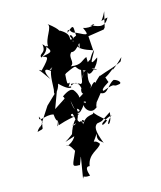

<svg xmlns="http://www.w3.org/2000/svg" viewBox="-210 -708 1009 1207"><g transform="rotate(-20 294.5 -105.0)"><path d="M151 -175 81 -119 79 -117 -18 7 17 -35C-11 16 24 6 -35 16C-3 -33 28 4 6 -72C-12 -30 47 -71 97 -53C96 26 126 -37 94 21C92 46 117 -40 104 22C234 -9 238 16 252 -7C207 26 181 -22 211 -16C229 64 186 61 185 49C211 61 247 12 247 -37C285 -13 221 12 227 -97C235 11 243 13 300 -49C280 -39 316 41 371 -7C376 -7 343 25 398 -69C349 -73 385 -30 335 -52C351 -111 392 -140 326 -69C301 -66 323 -35 301 -61C304 -73 380 -28 322 -45C383 -21 355 -11 421 -78C462 -51 478 -111 526 -128C552 -120 579 -88 541 -90C501 -86 542 -112 443 -85C425 -99 497 -127 491 -127C481 -155 486 -184 464 -158C493 -151 566 -218 541 -188C622 -238 634 -268 607 -222C569 -204 507 -196 455 -181C460 -193 399 -140 380 -122C418 -134 428 -190 370 -127C398 -161 358 -144 389 -231C386 -187 466 -249 477 -296C395 -248 457 -310 476 -348C442 -325 410 -261 438 -301C352 -269 439 -242 450 -222C405 -243 410 -279 414 -322C377 -311 371 -284 302 -300C338 -316 303 -358 336 -383C376 -368 424 -467 392 -385C394 -476 390 -458 343 -456C389 -416 381 -501 361 -482C389 -408 358 -393 469 -347L471 -440L576 -447L586 -457L618 -554C578 -484 558 -503 624 -510C583 -444 538 -488 506 -499C567 -505 502 -478 457 -501C475 -447 477 -442 401 -490C384 -490 365 -524 384 -507C357 -527 364 -521 355 -505C417 -553 399 -522 400 -471C370 -456 386 -478 372 -441C335 -464 391 -481 313 -536C306 -528 328 -534 256 -600C277 -572 211 -521 211 -466C187 -491 223 -452 147 -415C139 -447 187 -427 182 -492C237 -421 219 -427 156 -418C178 -405 209 -413 121 -338C96 -352 99 -366 154 -269C120 -352 152 -351 203 -284C162 -355 161 -314 192 -336C170 -319 163 -290 152 -199C130 -141 179 -184 190 -225C261 -139 277 -189 245 -183C274 -227 266 -198 247 -206C243 -207 247 -239 259 -301C245 -285 251 -254 258 -269C376 -312 293 -276 385 -242C398 -228 373 -272 347 -201C351 -235 384 -234 356 -260C331 -180 344 -163 300 -181C345 -156 317 -191 266 -196C252 -163 308 -234 318 -148C306 -136 307 -95 331 -123C308 -102 261 -93 248 -65C298 -68 294 -115 266 -156C270 -136 273 -188 191 -139C211 -113 167 -79 208 -129L118 -81L180 -212ZM252 40C302 70 202 56 233 18C217 14 188 45 164 102C204 112 118 179 105 156C116 158 128 165 146 208C105 287 84 298 143 302C133 327 173 245 166 255C150 236 211 314 181 257L168 254L133 390C188 318 88 388 181 387C175 360 168 321 199 330C218 252 290 252 308 220C279 169 254 226 310 153C291 206 329 207 333 226C305 132 313 107 335 94C383 90 360 91 434 54C420 148 362 135 438 76C339 96 350 137 400 97C390 81 360 60 334 19C339 44 288 7 245 77C256 3 239 70 108 135L230 107L250 77Z"/></g></svg>

Font: Hussar Lance
Style: Italic
Weight: 700
Foundry: Cannot Into Space Fonts, PlusOne Fonts
Version: Version 2.27